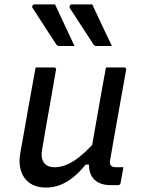

<svg xmlns="http://www.w3.org/2000/svg" viewBox="-20 -837 640 868"><path d="M229 -817Q244 -785 258.5 -753.5Q273 -722 288 -690.5Q303 -659 317 -629Q300 -629 284.5 -629Q269 -629 249 -629Q243 -629 239.5 -631Q236 -633 234 -637Q212 -670 195.5 -695.5Q179 -721 163 -746Q147 -771 128 -800Q124 -805 126.5 -811Q129 -817 136 -817Q155 -817 168 -817Q181 -817 195.5 -817Q210 -817 229 -817ZM397 -817Q412 -785 427 -753.5Q442 -722 456.5 -690.5Q471 -659 486 -629Q469 -629 453 -629Q437 -629 418 -629Q412 -629 408 -631Q404 -633 402 -637Q381 -670 364 -695.5Q347 -721 331 -746Q315 -771 296 -800Q293 -805 295.5 -811Q298 -817 305 -817Q324 -817 337 -817Q350 -817 364 -817Q378 -817 397 -817ZM141 -532Q162 -532 182.5 -532Q203 -532 225 -532Q228 -532 230 -530.5Q232 -529 233 -526.5Q234 -524 233 -521Q223 -462 212.5 -402.5Q202 -343 191.5 -284Q181 -225 171 -165Q163 -124 178 -102.5Q193 -81 227 -81Q248 -81 269.5 -88Q291 -95 314.5 -110Q338 -125 364.5 -149.5Q391 -174 421 -209L399 -93H367Q340 -59 311.5 -36Q283 -13 252.5 -1Q222 11 188 11Q154 11 129 -1Q104 -13 89.5 -34.5Q75 -56 70.5 -83Q66 -110 71 -141Q80 -190 88.5 -238.5Q97 -287 105.5 -336Q114 -385 123 -433Q128 -458 132 -482.5Q136 -507 141 -532ZM459 -532Q473 -532 486.5 -532Q500 -532 514 -532Q528 -532 541 -532Q545 -532 547 -530.5Q549 -529 550 -526.5Q551 -524 550 -520Q538 -454 526 -386Q514 -318 502 -251Q490 -184 479 -120Q476 -107 477 -99.5Q478 -92 482 -88Q486 -84 492.5 -82.5Q499 -81 507 -81Q510 -81 512.5 -81Q515 -81 518 -81Q521 -81 523 -81H538Q535 -63 531.5 -44.5Q528 -26 525 -9Q524 -4 521 -2Q518 0 514 0Q511 0 505 0Q499 0 492 0Q485 0 479 0Q452 0 432 -8.5Q412 -17 400 -32.5Q388 -48 384 -70Q380 -92 386 -120Q395 -171 403.5 -220.5Q412 -270 421 -320Q430 -370 439 -422.5Q448 -475 459 -532Z"/></svg>

Font: RecMonoLinear Nerd Font Mono
Style: Italic
Weight: 400
Italic angle: -10°
Monospace: yes
Version: Version 1.085; ttfautohint (v1.8.4.7-5d5b);Nerd Fonts 3.2.1